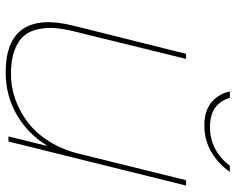

<svg xmlns="http://www.w3.org/2000/svg" viewBox="-97 -728 835 681"><g transform="rotate(90 320.5 -387.5)"><path d="M638.2 -629.9 481.9 0H463.9L497.1 -134.8H495.1Q454.1 -68.4 386.7 -29.3Q319.3 9.8 236.8 9.8Q125 9.8 83.3 -50.5Q41.5 -110.8 70.8 -229L170.9 -629.9H189L91.8 -234.9Q82.5 -197.3 79.8 -166.5Q77.1 -135.7 83.5 -105.5Q89.8 -75.2 107.2 -54.7Q124.5 -34.2 158.7 -21.5Q192.9 -8.8 242.2 -8.8Q288.1 -8.8 331.8 -24.2Q375.5 -39.6 413.8 -68.6Q452.1 -97.7 481.4 -144.3Q510.7 -190.9 524.9 -249L619.1 -629.9ZM567.9 -785.2H589.8Q560.1 -743.2 518.1 -719Q476.1 -694.8 424.8 -694.8Q374 -694.8 344 -719Q314 -743.2 304.2 -785.2H327.1Q347.7 -714.8 430.2 -714.8Q513.7 -714.8 567.9 -785.2Z"/></g></svg>

Font: Sinkin Sans 100 Thin Italic
Style: Regular
Weight: 100
Italic angle: -112°
Designer: Keith Bates
Foundry: K-Type
Version: Sinkin Sans (version 1.0)  by Keith Bates   •   © 2014   www